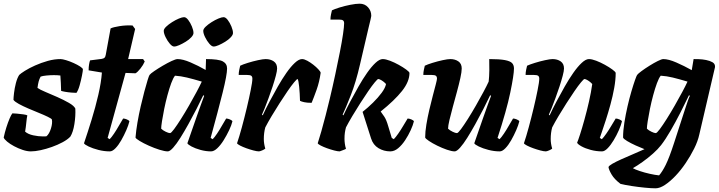

<svg xmlns="http://www.w3.org/2000/svg" viewBox="-39 -820 3893 1040"><path d="M128 0Q108 0 84 -8Q60 -16 37.5 -28Q15 -40 -0.5 -53Q-16 -66 -19 -75Q-13 -103 -4.5 -130Q4 -157 13 -178Q22 -199 28 -206Q35 -206 53 -204.5Q71 -203 88 -200.5Q105 -198 109 -195Q106 -182 103.5 -156Q101 -130 97 -107Q113 -93 141 -87Q169 -81 194 -81Q199 -81 204 -81Q209 -81 213 -82Q228 -95 237 -124Q246 -153 242 -173Q239 -178 219.5 -187.5Q200 -197 171.5 -208.5Q143 -220 114 -232.5Q85 -245 63 -257Q41 -269 34 -279Q34 -291 37 -316.5Q40 -342 47 -369.5Q54 -397 65 -414Q73 -422 96 -436.5Q119 -451 151.5 -465.5Q184 -480 219.5 -490Q255 -500 289 -500Q299 -500 319 -494Q339 -488 360 -478.5Q381 -469 395.5 -459.5Q410 -450 410 -444Q410 -436 405 -410.5Q400 -385 392.5 -358Q385 -331 375 -317Q366 -317 347.5 -318.5Q329 -320 312.5 -323Q296 -326 292 -328Q291 -350 290.5 -371Q290 -392 288 -411Q281 -412 271.5 -412.5Q262 -413 253 -413Q234 -413 213 -411Q192 -409 181 -405Q174 -392 170.5 -379Q167 -366 164 -344Q176 -335 206 -322.5Q236 -310 271 -294.5Q306 -279 334 -263Q362 -247 369 -232Q371 -192 364 -148Q357 -104 342 -80Q327 -64 300 -49.5Q273 -35 242 -24Q211 -13 181 -6.5Q151 0 128 0Z M556 0Q525 0 494 -8Q463 -16 441 -26.5Q419 -37 416 -44Q436 -103 457 -171Q478 -239 493.5 -306Q509 -373 513 -427L441 -439Q441 -457 443.5 -471.5Q446 -486 449 -493L512 -501Q523 -503 527.5 -507.5Q532 -512 534 -524L560 -666Q574 -673 609 -678.5Q644 -684 679 -682L693 -663L655 -500H736L745 -487Q737 -468 721.5 -448.5Q706 -429 695 -423L641 -425L544 -73L555 -66Q565 -76 578.5 -96Q592 -116 605 -139Q618 -162 628 -178Q637 -178 648.5 -173Q660 -168 662 -163Q657 -142 645 -114.5Q633 -87 618 -60.5Q603 -34 586.5 -17Q570 0 556 0Z M870 0Q853 0 824.5 -9Q796 -18 767 -31Q738 -44 717.5 -56.5Q697 -69 695 -75Q698 -112 705.5 -156Q713 -200 723 -243.5Q733 -287 743 -324.5Q753 -362 760.5 -386Q768 -410 771 -414Q776 -421 796.5 -435Q817 -449 842.5 -464Q868 -479 890.5 -489.5Q913 -500 923 -500Q951 -500 993 -482Q1035 -464 1075 -441L1077 -500Q1145 -500 1168 -487.5Q1191 -475 1191 -449Q1191 -415 1167 -318.5Q1143 -222 1102 -73L1113 -66Q1123 -76 1136.5 -96Q1150 -116 1163 -139Q1176 -162 1186 -178Q1195 -178 1206.5 -173Q1218 -168 1220 -163Q1215 -142 1202 -114.5Q1189 -87 1172.5 -60.5Q1156 -34 1138 -17Q1120 0 1104 0Q1076 0 1047 -8Q1018 -16 998.5 -26.5Q979 -37 976 -44L1023 -179Q1035 -214 1047.5 -248Q1060 -282 1067 -301L1062 -304Q1046 -270 1025 -229Q1004 -188 981.5 -147.5Q959 -107 938 -73.5Q917 -40 899 -20Q881 0 870 0ZM882 -99Q888 -99 904 -120.5Q920 -142 941.5 -176Q963 -210 985 -248.5Q1007 -287 1025.5 -321.5Q1044 -356 1054 -378Q1007 -392 973.5 -400Q940 -408 909 -410Q899 -398 888.5 -369.5Q878 -341 868 -304Q858 -267 850.5 -230Q843 -193 838.5 -164Q834 -135 834 -123Q843 -114 858.5 -106.5Q874 -99 882 -99ZM1118 -568Q1108 -568 1095 -583Q1082 -598 1072 -618.5Q1062 -639 1062 -653Q1062 -663 1075 -675.5Q1088 -688 1107 -700Q1126 -712 1144 -719.5Q1162 -727 1172 -727Q1183 -727 1194.5 -712Q1206 -697 1214.5 -676.5Q1223 -656 1223 -641Q1223 -631 1211 -618Q1199 -605 1181 -594Q1163 -583 1146 -575.5Q1129 -568 1118 -568ZM904 -568Q894 -568 881 -583Q868 -598 858 -618.5Q848 -639 848 -653Q848 -663 861 -675.5Q874 -688 893 -700Q912 -712 930 -719.5Q948 -727 958 -727Q969 -727 980.5 -712Q992 -697 1000.5 -676.5Q1009 -656 1009 -641Q1009 -631 997 -618Q985 -605 967 -594Q949 -583 932 -575.5Q915 -568 904 -568Z M1364 0Q1353 0 1334 -5Q1315 -10 1295.5 -17Q1276 -24 1261.5 -31.5Q1247 -39 1245 -44Q1257 -79 1271 -130.5Q1285 -182 1298 -236.5Q1311 -291 1319 -332Q1328 -376 1328 -394Q1328 -405 1322 -409.5Q1316 -414 1299 -414H1254Q1254 -428 1257 -442Q1260 -456 1262 -464Q1276 -471 1303.5 -479.5Q1331 -488 1358.5 -494Q1386 -500 1400 -500Q1426 -500 1444 -487.5Q1462 -475 1462 -449Q1462 -436 1455 -409.5Q1448 -383 1437.5 -351Q1427 -319 1415.5 -288Q1404 -257 1394.5 -233Q1385 -209 1380 -199L1384 -195Q1400 -230 1421.5 -270.5Q1443 -311 1466 -351.5Q1489 -392 1512.5 -425.5Q1536 -459 1558 -479.5Q1580 -500 1597 -500Q1609 -500 1625.5 -491Q1642 -482 1658 -469.5Q1674 -457 1685.5 -444.5Q1697 -432 1698 -426Q1691 -376 1676 -334Q1661 -292 1649 -263Q1624 -263 1608.5 -266.5Q1593 -270 1586 -274Q1585 -315 1581.5 -350Q1578 -385 1573 -392Q1569 -392 1554 -374Q1539 -356 1518.5 -326Q1498 -296 1475.5 -261Q1453 -226 1432.5 -191.5Q1412 -157 1398 -130Q1390 -101 1390 -67Q1390 -42 1398 -15Q1392 -10 1381.5 -5.5Q1371 -1 1364 0Z M1801 0Q1790 0 1771 -5Q1752 -10 1732.5 -17Q1713 -24 1698.5 -31.5Q1684 -39 1682 -44Q1690 -68 1701.5 -108.5Q1713 -149 1725 -195.5Q1737 -242 1747 -284Q1763 -351 1777 -416.5Q1791 -482 1802 -538Q1813 -594 1819 -635Q1825 -676 1825 -694Q1825 -705 1819 -709.5Q1813 -714 1796 -714H1751Q1751 -728 1754 -742Q1757 -756 1759 -764Q1773 -771 1800.5 -779.5Q1828 -788 1858.5 -794Q1889 -800 1909 -800Q1937 -800 1954.5 -780.5Q1972 -761 1972 -735Q1972 -734 1971.5 -730.5Q1971 -727 1968 -713.5Q1965 -700 1957 -668L1911 -471Q1889 -375 1861 -304Q1833 -233 1817 -199L1821 -195Q1837 -230 1858.5 -270.5Q1880 -311 1903 -351.5Q1926 -392 1949.5 -425.5Q1973 -459 1995 -479.5Q2017 -500 2034 -500Q2050 -500 2073.5 -491Q2097 -482 2120.5 -469Q2144 -456 2161 -443.5Q2178 -431 2179 -425Q2179 -378 2138.5 -327Q2098 -276 2023 -216Q2032 -204 2043 -187.5Q2054 -171 2064 -136L2083 -73L2094 -66Q2104 -76 2118 -96Q2132 -116 2145.5 -139Q2159 -162 2169 -178Q2178 -178 2189.5 -173Q2201 -168 2203 -163Q2198 -142 2185.5 -114.5Q2173 -87 2155.5 -60.5Q2138 -34 2117.5 -17Q2097 0 2075 0Q2040 0 2011 -17.5Q1982 -35 1971 -70L1925 -214Q1954 -237 1981.5 -264Q2009 -291 2028.5 -317.5Q2048 -344 2052 -365Q2041 -377 2028.5 -384.5Q2016 -392 2010 -392Q2006 -392 1991 -374Q1976 -356 1955.5 -326Q1935 -296 1912.5 -261Q1890 -226 1869.5 -191.5Q1849 -157 1835 -130Q1831 -115 1829 -101Q1827 -87 1827 -67Q1827 -56 1829 -41Q1831 -26 1835 -15Q1834 -12 1821 -7.5Q1808 -3 1801 0Z M2424 0Q2408 0 2382 -9Q2356 -18 2329.5 -31Q2303 -44 2284.5 -56.5Q2266 -69 2264 -75Q2264 -106 2270.5 -145.5Q2277 -185 2286.5 -225.5Q2296 -266 2305.5 -302Q2315 -338 2321.5 -363Q2328 -388 2328 -394Q2328 -405 2322 -409.5Q2316 -414 2299 -414H2254Q2254 -428 2257 -442Q2260 -456 2262 -464Q2276 -471 2303.5 -479.5Q2331 -488 2358.5 -494Q2386 -500 2400 -500Q2426 -500 2444 -487.5Q2462 -475 2462 -449Q2462 -431 2454.5 -397Q2447 -363 2436 -322.5Q2425 -282 2414 -242Q2403 -202 2395.5 -170Q2388 -138 2388 -123Q2397 -114 2412.5 -106.5Q2428 -99 2436 -99Q2442 -99 2458 -120.5Q2474 -142 2495.5 -176Q2517 -210 2539 -248.5Q2561 -287 2579.5 -321.5Q2598 -356 2608 -378Q2611 -404 2611.5 -439Q2612 -474 2611 -500Q2667 -500 2696 -494.5Q2725 -489 2735 -478Q2745 -467 2745 -449Q2745 -415 2725 -318.5Q2705 -222 2656 -73L2667 -66Q2677 -76 2690.5 -96Q2704 -116 2717 -139Q2730 -162 2740 -178Q2749 -178 2760.5 -173Q2772 -168 2774 -163Q2769 -142 2757 -114.5Q2745 -87 2730 -60.5Q2715 -34 2698.5 -17Q2682 0 2668 0Q2638 0 2607 -8Q2576 -16 2554.5 -26.5Q2533 -37 2530 -44L2577 -179Q2589 -214 2601.5 -248Q2614 -282 2621 -301L2616 -304Q2600 -270 2579 -229Q2558 -188 2535.5 -147.5Q2513 -107 2492 -73.5Q2471 -40 2453 -20Q2435 0 2424 0Z M2918 0Q2907 0 2888 -5Q2869 -10 2849.5 -17Q2830 -24 2815.5 -31.5Q2801 -39 2799 -44Q2811 -79 2825 -130.5Q2839 -182 2852 -236.5Q2865 -291 2873 -332Q2882 -376 2882 -394Q2882 -405 2876 -409.5Q2870 -414 2853 -414H2808Q2808 -428 2811 -442Q2814 -456 2816 -464Q2831 -471 2858.5 -479.5Q2886 -488 2913.5 -494Q2941 -500 2954 -500Q2980 -500 2998 -487.5Q3016 -475 3016 -449Q3016 -436 3009 -409.5Q3002 -383 2991.5 -351Q2981 -319 2969.5 -288Q2958 -257 2948.5 -233Q2939 -209 2934 -199L2938 -195Q2954 -230 2975.5 -270.5Q2997 -311 3020 -351.5Q3043 -392 3066.5 -425.5Q3090 -459 3112 -479.5Q3134 -500 3151 -500Q3167 -500 3190.5 -491Q3214 -482 3237.5 -469Q3261 -456 3278 -443.5Q3295 -431 3296 -425Q3296 -388 3288 -343.5Q3280 -299 3267.5 -253.5Q3255 -208 3242.5 -169.5Q3230 -131 3221 -105Q3212 -79 3210 -73L3221 -66Q3231 -76 3245 -96Q3259 -116 3272.5 -139Q3286 -162 3296 -178Q3305 -178 3316.5 -173Q3328 -168 3330 -163Q3325 -142 3313 -114.5Q3301 -87 3285 -60.5Q3269 -34 3252.5 -17Q3236 0 3222 0Q3191 0 3161 -8Q3131 -16 3110.5 -27.5Q3090 -39 3087 -47Q3092 -58 3103 -92Q3114 -126 3127 -173Q3140 -220 3151.5 -270.5Q3163 -321 3169 -365Q3158 -377 3145.5 -384.5Q3133 -392 3127 -392Q3123 -392 3108 -374Q3093 -356 3072.5 -326Q3052 -296 3029.5 -261Q3007 -226 2986.5 -191.5Q2966 -157 2952 -130Q2944 -101 2944 -67Q2944 -42 2952 -15Q2946 -10 2935.5 -5.5Q2925 -1 2918 0Z M3512 200Q3489 200 3453.5 196.5Q3418 193 3382 187.5Q3346 182 3322 176Q3289 151 3274 125.5Q3259 100 3257 85Q3259 78 3278 67Q3297 56 3326 43Q3355 30 3388 16Q3421 2 3452 -12Q3431 -20 3404.5 -32Q3378 -44 3358 -56Q3338 -68 3336 -75Q3336 -112 3343 -156Q3350 -200 3360 -243.5Q3370 -287 3381 -324.5Q3392 -362 3400.5 -386Q3409 -410 3412 -414Q3417 -421 3436 -435Q3455 -449 3479 -464Q3503 -479 3524 -489.5Q3545 -500 3554 -500Q3582 -500 3624.5 -481.5Q3667 -463 3708 -440L3718 -500Q3727 -500 3746 -499.5Q3765 -499 3785.5 -495Q3806 -491 3820 -483Q3834 -475 3834 -460Q3834 -457 3833.5 -454Q3833 -451 3832 -448L3749 -92Q3741 -55 3721 -15Q3701 25 3675 63.5Q3649 102 3620 132.5Q3591 163 3563 181.5Q3535 200 3512 200ZM3513 -99Q3519 -99 3535 -120.5Q3551 -142 3572.5 -176Q3594 -210 3616 -248.5Q3638 -287 3656.5 -321.5Q3675 -356 3685 -378Q3638 -392 3605 -400Q3572 -408 3540 -410Q3530 -398 3519.5 -369.5Q3509 -341 3499 -304Q3489 -267 3481.5 -230Q3474 -193 3469.5 -164Q3465 -135 3465 -123Q3474 -114 3489.5 -106.5Q3505 -99 3513 -99ZM3531 130Q3548 111 3567 73Q3586 35 3612 -45L3673 -233Q3681 -257 3687.5 -276Q3694 -295 3698 -301L3693 -304Q3673 -262 3647 -211Q3621 -160 3593.5 -112.5Q3566 -65 3542 -34Q3525 -12 3498 12Q3471 36 3441.5 57Q3412 78 3389 91Q3401 98 3426.5 106.5Q3452 115 3481 121.5Q3510 128 3531 130Z"/></svg>

Font: Texturina 72pt 72pt Black
Style: Italic
Weight: 900
Italic angle: -11°
Designer: Guillermo Torres Carreño
Foundry: Omnibus-Type
Version: Version 1.002; ttfautohint (v1.8.3)